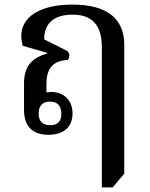

<svg xmlns="http://www.w3.org/2000/svg" viewBox="-20 -579 657 839"><path d="M297 -559C158 -559 73 -507 73 -422C73 -410 75 -396 79 -379L186 -348V-345C117 -326 85 -286 85 -216V-99C85 -27 122 10 192 10C261 10 297 -27 297 -83C297 -141 258 -177 205 -177C198 -177 190 -176 183 -175V-213C183 -280 212 -314 276 -317C280 -321 283 -329 283 -337C283 -347 278 -355 265 -361L173 -407C173 -477 216 -515 297 -515C383 -515 425 -469 425 -372V240H472L523 180V-383C523 -499 446 -559 297 -559ZM248 -82C248 -51 235 -32 199 -32C163 -32 149 -52 149 -83C149 -114 163 -135 198 -135C234 -135 248 -114 248 -82Z"/></svg>

Font: Noto Serif Thai Medium
Style: Regular
Weight: 500
Designer: Monotype Design Team
Foundry: Monotype Imaging Inc.
Version: Version 1.901;PS 001.901;hotconv 1.0.88;makeotf.lib2.5.64775